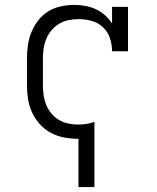

<svg xmlns="http://www.w3.org/2000/svg" viewBox="-20 -558 640 783"><path d="M300 205V8Q299 8 298.5 8Q298 8 298 8Q269 8 240.5 2.5Q212 -3 187 -16.5Q162 -30 142.5 -51.5Q123 -73 111 -99Q99 -125 94.5 -153Q90 -181 90 -210V-320Q90 -348 94 -375Q98 -402 108.5 -427.5Q119 -453 136 -475Q153 -497 176.5 -511.5Q200 -526 227.5 -532Q255 -538 282 -538Q305 -538 327.5 -534Q350 -530 370.5 -520.5Q391 -511 408 -496Q425 -481 437 -462V-530H502V-349H437Q437 -376 428.5 -402Q420 -428 400.5 -446.5Q381 -465 354.5 -472.5Q328 -480 301 -480Q280 -480 260 -476Q240 -472 222 -461.5Q204 -451 190.5 -435Q177 -419 169 -400Q161 -381 158 -361Q155 -341 155 -320V-210Q155 -190 158 -169.5Q161 -149 168.5 -130.5Q176 -112 189 -96Q202 -80 219.5 -69.5Q237 -59 257 -54.5Q277 -50 298 -50Q315 -50 332 -52.5Q349 -55 365 -61V205Z"/></svg>

Font: Iosevka Slab Light Extended
Style: Regular
Weight: 300
Width: 7
Monospace: yes
Designer: Belleve Invis
Foundry: Belleve Invis
Version: Version 11.1.0; ttfautohint (v1.8.3)